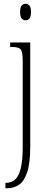

<svg xmlns="http://www.w3.org/2000/svg" viewBox="-20 -762 261 1022"><path d="M116 -654Q104 -654 95.5 -663Q87 -672 87 -698Q87 -723 95.5 -732.5Q104 -742 116 -742Q128 -742 136.5 -732.5Q145 -723 145 -698Q145 -672 136.5 -663Q128 -654 116 -654ZM9 240V211H14Q41 211 60.5 193.5Q80 176 90.5 134Q101 92 101 18V-437Q101 -486 90 -499Q79 -512 44 -512H34V-536H141V16Q141 107 124.5 155.5Q108 204 80.5 222Q53 240 19 240Z"/></svg>

Font: Noto Serif Ethiopic ExtraCondensed ExtraLight
Style: Regular
Weight: 200
Width: 2
Designer: Monotype Design Team
Foundry: Monotype Imaging Inc.
Version: Version 2.102; ttfautohint (v1.8.4.7-5d5b)